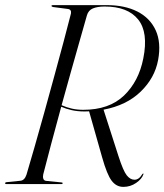

<svg xmlns="http://www.w3.org/2000/svg" viewBox="-25 -720 643 751"><path d="M536 -38.5Q530 -20 507.5 -4.5Q485 11 457.5 11Q430 11 411.8 -13Q393.5 -37 374.5 -104.5L323.5 -284.5Q314.5 -284 305.5 -284Q278 -284 255 -289.2Q232 -294.5 214.5 -302.5Q193.5 -226 175 -156.2Q156.5 -86.5 144 -37.5Q142 -28 144.5 -20.8Q147 -13.5 155.5 -12.5L215 -6.5Q220 -6.5 220 -3.5Q220 0 216 0H0Q-5 0 -5 -3Q-5 -7 1 -7.5L55 -13Q71 -14.5 78.5 -36.5Q92 -81.5 110 -144.5Q128 -207.5 148 -279.2Q168 -351 187.5 -422.8Q207 -494.5 224 -557.8Q241 -621 252.5 -667Q255.5 -683 240 -685L183 -692.5Q176.5 -693.5 176.5 -697Q176.5 -700 181.5 -700H392Q463 -700 512.5 -674.8Q562 -649.5 584 -601.5Q606 -553.5 593.5 -485.5Q580.5 -415 525.2 -361.5Q470 -308 380 -291L438.5 -109Q457 -51.5 470.8 -34.2Q484.5 -17 501 -17Q518.5 -17 531 -38Q533.5 -41.5 535.5 -41.5Q536.5 -41 536 -38.5ZM315 -660Q303 -618 286.8 -560.8Q270.5 -503.5 252.2 -438.5Q234 -373.5 216 -308.5Q235 -300 256 -295.2Q277 -290.5 300.5 -290.5Q402 -290.5 460 -346.2Q518 -402 535.5 -491.5Q556 -593.5 515.2 -644Q474.5 -694.5 384.5 -694.5Q356 -694.5 338.2 -687Q320.5 -679.5 315 -660Z"/></svg>

Font: Fraunces 144pt S000 Light
Style: Italic
Weight: 300
Italic angle: -16°
Version: Version 1.000; ttfautohint (v1.8.3)